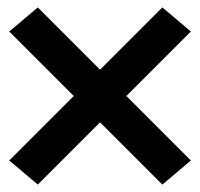

<svg xmlns="http://www.w3.org/2000/svg" viewBox="-20 -599 540 518"><path d="M418 -101 250 -269 82 -101 5 -166 179 -340 5 -514 82 -579 250 -411 418 -579 495 -514 321 -340 495 -166Z"/></svg>

Font: Iosevka Extrabold
Style: Regular
Weight: 800
Monospace: yes
Designer: Belleve Invis
Foundry: Belleve Invis
Version: Version 32.5.0; ttfautohint (v1.8.4)